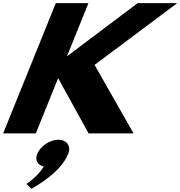

<svg xmlns="http://www.w3.org/2000/svg" viewBox="-22 -845 1142 1216"><path d="M824 0 577 -434 1100.2 -825H849.4L401.9 -488L538.1 -825H331.3L-2 0H204.8L346.2 -350L539.2 0ZM347 40C402 40 429.8 80 409.6 130C372.1 223 267.6 299 177.3 351L145.9 320C145.9 320 215.7 275 255.2 210C217 201 197.7 170 213.8 130C234 80 294.2 40 347 40Z"/></svg>

Font: Hussar
Style: BdWideOblFour
Weight: 700
Foundry: Cannot Into Space Fonts
Version: Version 2.00